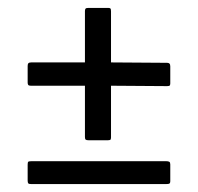

<svg xmlns="http://www.w3.org/2000/svg" viewBox="-20 -509 501 486"><path d="M204 -154Q199 -154 197 -155.5Q195 -157 195 -162V-292H58Q53 -292 51.5 -294Q50 -296 50 -300V-342Q50 -347 52 -349Q54 -351 59 -351H195V-481Q195 -485 196.5 -487Q198 -489 204 -489H254Q258 -489 259.5 -487.5Q261 -486 261 -480V-351L403 -350Q407 -350 409 -348Q411 -346 411 -341V-298Q411 -295 410 -293Q409 -291 403 -291L261 -292V-161Q261 -156 259 -155Q257 -154 253 -154ZM60 -43Q53 -43 51.5 -45Q50 -47 50 -52V-92Q50 -98 51.5 -99.5Q53 -101 61 -101H400Q406 -101 408.5 -99.5Q411 -98 411 -93V-50Q411 -46 409 -44.5Q407 -43 399 -43Z"/></svg>

Font: Glory Medium
Style: Regular
Weight: 500
Designer: Robert Leuschke
Foundry: Robert Leuschke
Version: Version 1.011